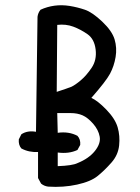

<svg xmlns="http://www.w3.org/2000/svg" viewBox="-20 -729 540 742"><path d="M166 -7.8Q150.4 -9.8 138.7 -19.5L127 -41V-141.6Q91.8 -139.6 62.5 -155.3Q50.8 -168.9 52.7 -190.4L62.5 -210Q85.9 -225.6 119.1 -219.7L125 -664.1Q127 -679.7 136.7 -691.4Q162.1 -703.1 190.4 -707Q218.8 -710.9 249 -706.1Q279.3 -701.2 308.1 -691.4Q336.9 -681.6 375 -645.5Q413.1 -609.4 422.9 -576.7Q432.6 -543.9 426.8 -508.8Q420.9 -473.6 405.3 -444.3Q389.6 -415 333 -350.6Q356.4 -340.8 390.6 -305.7Q424.8 -270.5 434.6 -237.3Q444.3 -204.1 440.4 -167Q436.5 -129.9 410.6 -100.6Q384.8 -71.3 357.9 -49.3Q331.1 -27.3 277.8 -15.6Q224.6 -3.9 166 -7.8ZM279.3 -98.6Q323.2 -116.2 346.7 -145.5Q370.1 -174.8 365.2 -201.2Q360.4 -227.5 339.8 -251Q319.3 -274.4 299.3 -283.2Q279.3 -292 252.9 -292Q226.6 -292 201.2 -292L203.1 -215.8Q246.1 -221.7 279.3 -204.1Q292 -190.4 290 -168.9L279.3 -149.4Q246.1 -133.8 203.1 -139.6V-86.9Q259.8 -88.9 279.3 -98.6ZM255.9 -393.6Q270.5 -400.4 292 -418.5Q313.5 -436.5 334 -466.8Q354.5 -497.1 349.6 -537.6Q344.7 -578.1 318.4 -596.7Q292 -615.2 263.2 -626Q234.4 -636.7 201.2 -632.8L199.2 -374Q238.3 -386.7 255.9 -393.6Z"/></svg>

Font: NaikaiFont
Style: Regular
Weight: 400
Version: Version 1.67